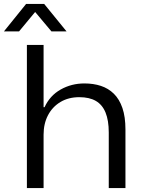

<svg xmlns="http://www.w3.org/2000/svg" viewBox="-69 -958 716 978"><path d="M68 0V-729H153V-412H158Q185 -471 240 -502Q295 -533 361 -533Q407 -533 445 -520.5Q483 -508 511 -480.5Q539 -453 554.5 -408Q570 -363 570 -298V0H485V-283Q485 -345 468.5 -385Q452 -425 419 -444Q386 -463 335 -463Q280 -463 239 -438.5Q198 -414 175.5 -371Q153 -328 153 -272V0ZM-49 -798 64 -938H156L270 -798H193L110 -897L28 -798Z"/></svg>

Font: Mona Sans SemiExpanded
Style: Regular
Weight: 400
Width: 6
Designer: Deni Anggara
Foundry: GitHub
Version: Version 2.000